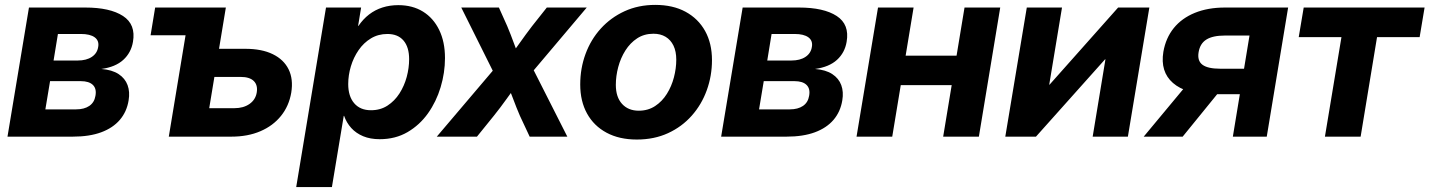

<svg xmlns="http://www.w3.org/2000/svg" viewBox="-20 -553 5785 777"><path d="M10.3 0 97.2 -522.5H325.2Q425.3 -522.5 477.8 -488.3Q530.3 -454.1 518.1 -383.8Q510.7 -339.8 479 -310.8Q447.3 -281.7 390.1 -273.9Q433.6 -270.5 460 -253.2Q486.3 -235.8 496.3 -208.5Q506.3 -181.2 500.5 -147Q493.2 -101.1 465.1 -68.1Q437 -35.2 389.4 -17.6Q341.8 0 274.4 0ZM163.6 -110.4H288.1Q320.8 -110.4 341.3 -124.3Q361.8 -138.2 366.2 -165Q371.6 -193.8 356 -209.2Q340.3 -224.6 307.1 -224.6H182.6ZM196.8 -308.1H294.4Q329.6 -308.1 351.6 -322.8Q373.5 -337.4 377.4 -363.3Q381.8 -388.2 363.3 -401.9Q344.7 -415.5 307.6 -415.5H214.4Z M589.4 -410.2 607.9 -522.5H800.8L782.2 -410.2ZM816.4 -355.5H972.7Q1039.6 -355.5 1084 -333.7Q1128.4 -312 1147.9 -272.5Q1167.5 -232.9 1158.7 -178.2Q1149.4 -124 1117.2 -84Q1085 -43.9 1033.9 -22Q982.9 0 916 0H663.1L749.5 -522.5H894L826.7 -115.2H928.7Q965.3 -115.2 989.7 -132.3Q1014.2 -149.4 1019 -178.7Q1023.9 -208.5 1007.1 -225.1Q990.2 -241.7 954.1 -241.7H797.4Z M1178.7 204.1 1299.3 -522.5H1441.4L1429.2 -448.2H1430.7Q1449.2 -475.6 1473.6 -494.4Q1498 -513.2 1527.8 -522.7Q1557.6 -532.2 1591.8 -532.2Q1649.4 -532.2 1691.7 -506.1Q1733.9 -480 1757.3 -431.9Q1780.8 -383.8 1780.8 -317.9Q1780.8 -258.8 1763.2 -200.2Q1745.6 -141.6 1711.9 -94.2Q1678.2 -46.9 1629.2 -18.3Q1580.1 10.3 1516.6 10.3Q1478.5 10.3 1449.7 -1.7Q1420.9 -13.7 1401.6 -34.9Q1382.3 -56.2 1372.6 -84H1371.1L1323.2 204.1ZM1481.4 -106.9Q1519.5 -106.9 1548.3 -125.7Q1577.1 -144.5 1596.7 -175Q1616.2 -205.6 1626 -241.9Q1635.7 -278.3 1635.7 -313.5Q1635.7 -362.3 1613 -388.9Q1590.3 -415.5 1547.9 -415.5Q1510.7 -415.5 1481.2 -397.7Q1451.7 -379.9 1431.2 -350.1Q1410.6 -320.3 1399.9 -284.4Q1389.2 -248.5 1389.2 -212.9Q1389.2 -163.6 1413.3 -135.3Q1437.5 -106.9 1481.4 -106.9Z M1747.6 0 2006.8 -305.2 1992.2 -230.5 1846.7 -522.5H1999L2032.7 -447.3Q2047.4 -412.1 2059.3 -379.2Q2071.3 -346.2 2084 -313.5H2036.1Q2060.1 -346.2 2083.3 -379.2Q2106.4 -412.1 2133.3 -447.3L2192.9 -522.5H2354.5L2107.4 -230L2121.6 -304.7L2275.9 0H2123.5L2084 -84.5Q2069.3 -118.7 2057.4 -150.9Q2045.4 -183.1 2031.7 -214.8H2075.2Q2051.8 -183.1 2028.8 -150.9Q2005.9 -118.7 1978.5 -84.5L1910.2 0Z M2557.1 11.7Q2486.3 11.7 2434.8 -15.9Q2383.3 -43.5 2355.7 -93.5Q2328.1 -143.6 2328.1 -210.9Q2328.1 -276.4 2349.6 -334.7Q2371.1 -393.1 2411.4 -437.5Q2451.7 -481.9 2507.6 -507.6Q2563.5 -533.2 2631.8 -533.2Q2703.1 -533.2 2754.4 -505.4Q2805.7 -477.5 2833.5 -427.5Q2861.3 -377.4 2861.3 -309.6Q2861.3 -246.1 2840.3 -188Q2819.3 -129.9 2779.5 -85Q2739.7 -40 2683.6 -14.2Q2627.4 11.7 2557.1 11.7ZM2564.9 -105Q2602.5 -105 2631.1 -123.8Q2659.7 -142.6 2678.7 -173.1Q2697.8 -203.6 2707.3 -240Q2716.8 -276.4 2716.8 -311.5Q2716.8 -344.7 2705.6 -368.2Q2694.3 -391.6 2673.6 -404.1Q2652.8 -416.5 2624.5 -416.5Q2586.9 -416.5 2558.6 -397.9Q2530.3 -379.4 2511 -348.9Q2491.7 -318.4 2481.9 -281.7Q2472.2 -245.1 2472.2 -209.5Q2472.2 -160.2 2497.3 -132.6Q2522.5 -105 2564.9 -105Z M2898.4 0 2985.4 -522.5H3213.4Q3313.5 -522.5 3366 -488.3Q3418.5 -454.1 3406.2 -383.8Q3398.9 -339.8 3367.2 -310.8Q3335.4 -281.7 3278.3 -273.9Q3321.8 -270.5 3348.1 -253.2Q3374.5 -235.8 3384.5 -208.5Q3394.5 -181.2 3388.7 -147Q3381.3 -101.1 3353.3 -68.1Q3325.2 -35.2 3277.6 -17.6Q3230 0 3162.6 0ZM3051.8 -110.4H3176.3Q3209 -110.4 3229.5 -124.3Q3250 -138.2 3254.4 -165Q3259.8 -193.8 3244.1 -209.2Q3228.5 -224.6 3195.3 -224.6H3070.8ZM3085 -308.1H3182.6Q3217.8 -308.1 3239.7 -322.8Q3261.7 -337.4 3265.6 -363.3Q3270 -388.2 3251.5 -401.9Q3232.9 -415.5 3195.8 -415.5H3102.5Z M3890.6 -327.6 3871.1 -208.5H3585.4L3605 -327.6ZM3677.2 -522.5 3590.8 0H3446.3L3533.2 -522.5ZM4027.8 -522.5 3941.4 0H3796.9L3883.3 -522.5Z M4544.4 0H4401.9L4453.6 -313H4452.1L4172.4 0H4048.3L4135.3 -522.5H4277.8L4226.1 -210.4H4227.5L4504.9 -522.5H4631.3Z M5106.4 0H4969.2L5036.6 -409.2H4937.5Q4888.2 -409.2 4862.3 -393.1Q4836.4 -377 4830.6 -341.8Q4824.7 -307.1 4846.2 -291Q4867.7 -274.9 4918 -274.9H5072.3L5055.2 -171.9H4884.3Q4778.8 -171.9 4726.8 -217.3Q4674.8 -262.7 4688 -343.3Q4697.8 -399.4 4730.2 -439.5Q4762.7 -479.5 4815.4 -501Q4868.2 -522.5 4937 -522.5H5192.9ZM4766.1 0H4608.4L4801.3 -231.9H4954.6Z M5341.8 0 5408.7 -402.8H5235.8L5255.9 -522.5H5745.1L5725.1 -402.8H5552.7L5486.3 0Z"/></svg>

Font: Inter 28pt
Style: Bold Italic
Weight: 700
Italic angle: -9.3988°
Designer: Rasmus Andersson
Foundry: rsms
Version: Version 4.001;git-66647c0bb